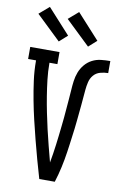

<svg xmlns="http://www.w3.org/2000/svg" viewBox="-104 -1039 709 1098"><g transform="rotate(10 250.0 -490.0)"><path d="M205 0Q189 -54 174 -108.5Q159 -163 145 -217.5Q131 -272 118 -327Q105 -382 94.5 -437.5Q84 -493 76.5 -549Q69 -605 69 -662V-665H23V-735H193V-665H147V-662Q147 -614 152.5 -567Q158 -520 165.5 -473.5Q173 -427 182.5 -380.5Q192 -334 202.5 -288Q213 -242 225 -196Q237 -150 249 -104Q254 -131 258 -157.5Q262 -184 265.5 -210.5Q269 -237 272 -264Q275 -291 278 -317.5Q281 -344 283.5 -370.5Q286 -397 288 -424Q290 -451 292.5 -478Q295 -505 296.5 -531.5Q298 -558 301.5 -585Q305 -612 314.5 -637Q324 -662 341.5 -683Q359 -704 383 -716.5Q407 -729 434 -732Q461 -735 488 -735V-665Q465 -665 442 -658.5Q419 -652 404 -634.5Q389 -617 383.5 -594Q378 -571 376 -548Q374 -525 372 -502Q370 -479 368 -456Q366 -433 363.5 -410Q361 -387 359 -364Q357 -341 354 -318Q351 -295 348 -272Q345 -249 342 -226Q339 -203 335.5 -180Q332 -157 328 -134.5Q324 -112 319 -89.5Q314 -67 308 -44.5Q302 -22 295 0ZM348 -794 206 -930 264 -980 395 -836ZM178 -794 36 -930 94 -980 225 -836Z"/></g></svg>

Font: Iosevka Curly Slab
Style: Regular
Weight: 400
Monospace: yes
Designer: Belleve Invis
Foundry: Belleve Invis
Version: Version 22.1.2; ttfautohint (v1.8.4)